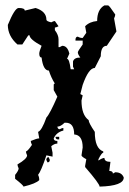

<svg xmlns="http://www.w3.org/2000/svg" viewBox="-20 -484 484 719"><path d="M371.1 -463.9H384.8Q388.7 -463.9 411.6 -429.7Q411.6 -424.3 407.2 -415L416 -366.2L379.9 -312.5Q357.4 -312.5 357.4 -273.4L335 -229.5Q312 -229.5 289.6 -166L280.8 -131.8L289.6 -127L285.2 -107.4Q285.2 -53.7 312 -34.2Q312 -23.9 335 9.8Q335 72.3 366.7 83V87.9Q360.4 88.4 348.6 112.3V117.2Q363.3 107.4 371.1 107.4Q371.1 122.1 393.6 122.1L389.2 156.2Q402.8 156.2 402.8 166L411.6 161.1Q436 161.1 443.4 180.7Q443.4 212.4 353 214.8Q353 204.1 298.8 141.6V136.7L303.2 112.3Q285.2 102.5 285.2 97.7L289.6 68.4Q289.6 21.5 257.8 19.5Q257.8 -24.4 226.6 -24.4H221.7Q207 -9.8 194.8 -9.8Q196.3 0 203.6 0Q212.4 -4.9 217.3 -4.9V4.9Q191.4 11.2 181.2 34.2Q181.2 43.9 194.8 43.9V53.7Q183.6 53.7 171.9 63.5L176.8 87.9V102.5L153.8 97.7Q133.8 157.2 122.6 170.9Q127 179.2 127 190.4Q114.7 203.6 67.9 214.8Q67.9 210 36.6 185.5V170.9Q49.8 154.8 49.8 146.5Q45.4 137.2 45.4 131.8Q81.5 110.8 81.5 97.7Q77.1 88.4 77.1 83Q83 83 99.6 58.6Q95.2 49.3 95.2 43.9Q118.2 34.2 127 34.2L122.6 9.8Q136.2 5.4 153.8 -43.9Q166.5 -57.1 194.8 -122.1L181.2 -146.5V-166Q181.2 -170.9 185.5 -170.9Q170.9 -194.3 163.1 -219.7Q141.6 -219.7 135.7 -268.6Q127 -268.6 127 -283.2Q127 -291.5 135.7 -312.5Q90.8 -336.9 90.8 -351.6H85.9L63.5 -317.4H45.4Q9.3 -349.1 9.3 -390.6Q35.2 -454.1 49.8 -454.1Q72.8 -454.1 72.8 -444.3L113.3 -454.1Q153.8 -441.4 153.8 -410.2Q153.8 -404.3 171.9 -400.4Q180.7 -405.3 185.5 -405.3L199.2 -385.7Q190.4 -380.9 185.5 -380.9V-371.1Q199.2 -353 199.2 -336.9V-307.6H203.6L212.9 -312.5Q232.9 -312.5 239.7 -283.2L231 -263.7Q239.7 -263.7 244.6 -224.6H257.8L253.4 -234.4V-253.9Q257.8 -268.6 280.8 -268.6Q271.5 -280.3 271.5 -288.1Q271.5 -292.5 289.6 -317.4V-332H262.7V-336.9Q263.7 -346.7 271.5 -346.7Q279.3 -341.8 289.6 -341.8L303.2 -361.3L298.8 -385.7Q315.4 -402.8 343.8 -405.3Q343.8 -448.7 371.1 -463.9ZM188 28.3H201.7V38.1H197.3Q188 38.1 188 28.3ZM162.1 104.5 166.5 114.3Q166.5 124 157.7 124L153.3 114.3Q154.8 104.5 162.1 104.5Z"/></svg>

Font: Truetypewriter PolyglOTT
Style: Regular
Weight: 400
Designer: Sergey Beatoff a.k.a. Sam_T
Version: Version 3.76